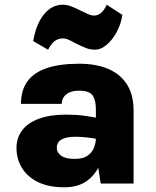

<svg xmlns="http://www.w3.org/2000/svg" viewBox="-20 -779 661 815"><path d="M407.5 0 387 -131.5V-316Q387 -353 373.5 -373.5Q360 -394 316 -394Q290 -394 273.8 -386.2Q257.5 -378.5 249.8 -365.8Q242 -353 242 -338H69Q69 -396 96.5 -433.8Q124 -471.5 179 -490Q234 -508.5 316 -508.5Q387.5 -508.5 439.2 -486.5Q491 -464.5 519 -420.5Q547 -376.5 547 -310V0ZM252.5 16Q186.5 16 141.2 -6.2Q96 -28.5 73 -66.5Q50 -104.5 50 -150.5Q50 -194 74 -225.8Q98 -257.5 145.2 -275Q192.5 -292.5 261.5 -292.5Q303.5 -292.5 335.8 -288Q368 -283.5 402 -277V-187Q377 -192.5 350.2 -195.5Q323.5 -198.5 298 -198.5Q262.5 -198.5 241.8 -187.2Q221 -176 221 -150.5Q221 -132 239.5 -118.2Q258 -104.5 298 -104.5Q332 -104.5 351.5 -118Q371 -131.5 379 -152Q387 -172.5 387 -192.5H424.5Q424.5 -135.5 406.5 -88Q388.5 -40.5 350.5 -12.2Q312.5 16 252.5 16ZM184 -568 121 -604.5Q133 -676 166.2 -717.5Q199.5 -759 247 -759Q263 -759 280.2 -752.8Q297.5 -746.5 320 -735Q340 -725.5 353.5 -719.2Q367 -713 380 -713Q394.5 -713 408.5 -724Q422.5 -735 433 -759L499.5 -715.5Q493 -675 474.5 -641.5Q456 -608 431.8 -588Q407.5 -568 384 -568Q362.5 -568 344 -575.5Q325.5 -583 301 -595Q281 -606.5 269.2 -611.2Q257.5 -616 247 -616Q230 -616 215 -606.8Q200 -597.5 184 -568Z"/></svg>

Font: Karla ExtraBold
Style: Regular
Weight: 800
Designer: Jonathan Pinhorn
Version: Version 2.001